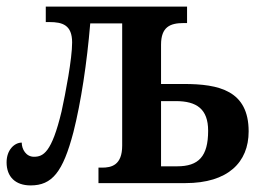

<svg xmlns="http://www.w3.org/2000/svg" viewBox="-20 -556 798 583"><path d="M73 7C138 7 171 -33 203 -155C226 -246 244 -365 254 -485H351V-114C351 -54 318 -47 290 -47H279V0H543C672 0 735 -63 735 -157C735 -281 645 -301 538 -301H469V-420C469 -474 496 -486 538 -486H548V-536H119V-489H130C170 -489 199 -480 199 -427C199 -377 179 -273 167 -218C137 -92 111 -80 83 -80C59 -80 46 -103 46 -123C24 -123 0 -101 0 -63C0 -19 27 7 73 7ZM469 -51V-249H514C577 -249 612 -225 612 -159C612 -81 583 -51 518 -51Z"/></svg>

Font: Noto Serif Condensed Semi
Style: Regular
Weight: 600
Width: 3
Designer: Monotype Design Team
Foundry: Monotype Imaging Inc.
Version: Version 1.002